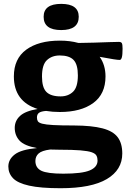

<svg xmlns="http://www.w3.org/2000/svg" viewBox="-20 -738 670 990"><path d="M288.5 -160.5Q250.5 -160.5 217.5 -166Q191.5 -164 181 -156.2Q170.5 -148.5 170.5 -132Q170.5 -120.5 175.2 -112.8Q180 -105 197.8 -100.2Q215.5 -95.5 254.5 -93.2Q293.5 -91 362.5 -91Q454 -90.5 508.5 -76.2Q563 -62 586.8 -30.5Q610.5 1 610.5 53.5Q610.5 138 531 185.2Q451.5 232.5 292.5 232.5Q189 232.5 130 219.2Q71 206 47 180.8Q23 155.5 23 120.5Q23 84 56 58.5Q89 33 170.5 25.5Q104.5 13.5 80.2 -13.5Q56 -40.5 56 -78.5Q56 -115 83.2 -140.2Q110.5 -165.5 174 -176Q51.5 -215 51.5 -344Q51.5 -435 115.2 -481.8Q179 -528.5 288.5 -528.5Q341.5 -528.5 384.5 -516.5Q425 -517 466.8 -518.2Q508.5 -519.5 542.5 -520.8Q576.5 -522 593 -522Q605 -522 608.5 -515Q612 -508 612 -487Q612 -455 608.2 -442Q604.5 -429 597 -429Q587.5 -429 565.2 -432.5Q543 -436 494 -445Q524 -402.5 524 -344Q524 -253 460.8 -206.8Q397.5 -160.5 288.5 -160.5ZM292.5 -241Q331.5 -241 356.5 -264.8Q381.5 -288.5 381.5 -349.5Q381.5 -406 359.2 -429Q337 -452 288 -452Q248 -452 222.2 -428.2Q196.5 -404.5 196.5 -343.5Q196.5 -287 219.2 -264Q242 -241 292.5 -241ZM162.5 92Q162.5 127.5 193.2 142.5Q224 157.5 306.5 157.5Q403.5 157.5 443.2 140.5Q483 123.5 483 90Q483 75.5 477.5 64.8Q472 54 453 47.2Q434 40.5 394.2 37.2Q354.5 34 286.5 34Q261 34 238.5 33Q195.5 38.5 179 53.5Q162.5 68.5 162.5 92ZM295.5 -583Q205 -583 205 -651.5Q205 -718 295.5 -718Q386 -718 386 -651.5Q386 -583 295.5 -583Z"/></svg>

Font: Newsreader 6pt SemiBold
Style: Regular
Weight: 600
Designer: Hugues Gentile
Foundry: Production Type
Version: Version 1.003; ttfautohint (v1.8.3)